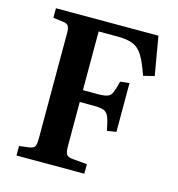

<svg xmlns="http://www.w3.org/2000/svg" viewBox="-106 -802 828 894"><g transform="rotate(15 308.0 -355.0)"><path d="M54 0V-46L103 -52Q122 -55 128 -65Q134 -75 134 -104V-612Q134 -636 127.5 -646Q121 -656 101 -658L54 -664V-710H548L580 -524L527 -511Q506 -573 486.5 -604Q467 -635 439 -646Q411 -657 365 -657H274V-374H345Q376 -374 391.5 -379.5Q407 -385 414.5 -402.5Q422 -420 431 -457L475 -462V-227L431 -220Q423 -262 415 -283Q407 -304 391 -310.5Q375 -317 344 -317H274V-103Q274 -77 280.5 -65.5Q287 -54 312 -52L381 -46V0Z"/></g></svg>

Font: Literata 36pt SemiBold
Style: Regular
Weight: 600
Designer: Latin by Veronika Burian and Jose Scaglione. Greek by Irene Vlachou. Cyrillic by Vera Evstafieva.
Foundry: TypeTogether
Version: Version 3.002